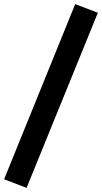

<svg xmlns="http://www.w3.org/2000/svg" viewBox="-54 -778 495 932"><path d="M-34 92 311 -758 421 -716 75 134Z"/></svg>

Font: MaitreeSemiBold
Style: Regular
Weight: 600
Designer: CadsonDemak Team
Foundry: CadsonDemak
Version: Version 1.000